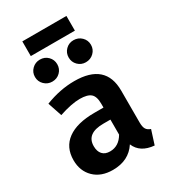

<svg xmlns="http://www.w3.org/2000/svg" viewBox="-219 -1001 985 1120"><g transform="rotate(-30 273.5 -441.0)"><path d="M416 -898V-799H119V-898ZM154 -607Q123 -607 101 -628.5Q79 -650 79 -681Q79 -712 101 -733.5Q123 -755 154 -755Q186 -755 207.5 -733.5Q229 -712 229 -681Q229 -650 207.5 -628.5Q186 -607 154 -607ZM380 -755Q412 -755 434 -733.5Q456 -712 456 -681Q456 -650 434 -628.5Q412 -607 380 -607Q349 -607 327.5 -628.5Q306 -650 306 -681Q306 -712 327.5 -733.5Q349 -755 380 -755ZM475 -147Q475 -116 484 -101.5Q493 -87 514 -80L484 14Q391 6 362 -64Q310 16 203 16Q124 16 77.5 -29.5Q31 -75 31 -148Q31 -235 94 -281Q157 -327 275 -327H336V-353Q336 -402 314 -421Q292 -440 241 -440Q185 -440 101 -412L69 -507Q168 -546 265 -546Q475 -546 475 -361ZM242 -86Q302 -86 336 -145V-246H289Q174 -246 174 -160Q174 -125 191.5 -105.5Q209 -86 242 -86Z"/></g></svg>

Font: FiraGO SemiBold
Style: Regular
Weight: 600
Designer: bBox Type
Foundry: bBox Type GmbH
Version: Version 1.001;PS 001.001;hotconv 1.0.88;makeotf.lib2.5.64775